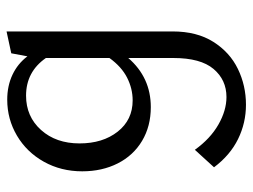

<svg xmlns="http://www.w3.org/2000/svg" viewBox="-110 -352 752 571"><g transform="rotate(-90 265.5 -67.0)"><path d="M457 -423V71Q457 143 426 192Q395 241 345.5 265Q296 289 239 289Q185 289 137 265.5Q89 242 53 194L105 137Q138 183 180 207Q222 231 262 231Q313 231 345.5 192.5Q378 154 378 73V-61Q320 6 232 6Q175 6 131.5 -20Q88 -46 64.5 -92.5Q41 -139 41 -198Q41 -261 69.5 -312Q98 -363 147 -392Q196 -421 254 -421Q295 -421 328 -405.5Q361 -390 383 -361L392 -409ZM378 -117V-306Q337 -365 266 -365Q204 -365 164 -320.5Q124 -276 124 -206Q124 -137 159 -92.5Q194 -48 252 -48Q287 -48 319.5 -64.5Q352 -81 378 -117Z"/></g></svg>

Font: Ysabeau Infant Medium
Style: Regular
Weight: 500
Designer: Christian Thalmann (Catharsis Fonts)
Version: Version 0.003